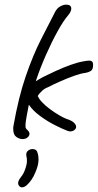

<svg xmlns="http://www.w3.org/2000/svg" viewBox="-20 -569 421 827"><path d="M77 30Q63 30 50 20.5Q37 11 37 -13Q37 -16 37 -19.5Q37 -23 38 -27Q60 -151 91 -241Q122 -331 156 -398Q190 -465 218 -519Q226 -534 239.5 -541.5Q253 -549 265 -549Q287 -549 287 -532Q287 -520 275 -505Q254 -481 228.5 -435Q203 -389 178 -332.5Q153 -276 134 -219Q142 -224 150 -228.5Q158 -233 165 -237Q189 -249 220.5 -263.5Q252 -278 284 -289.5Q316 -301 341 -305Q346 -306 352.5 -307Q359 -308 365 -308Q372 -308 376.5 -304Q381 -300 381 -289Q381 -269 370.5 -263Q360 -257 348 -255Q329 -253 299.5 -242.5Q270 -232 239.5 -218.5Q209 -205 186 -193Q172 -188 161 -177.5Q150 -167 145 -159.5Q140 -152 144 -154Q147 -144 161 -129Q175 -114 194.5 -99.5Q214 -85 233.5 -73.5Q253 -62 266 -57Q289 -50 298.5 -40.5Q308 -31 308 -23Q308 -15 300.5 -9Q293 -3 282 -3Q278 -3 272 -5Q250 -13 216.5 -30Q183 -47 152 -70Q121 -93 105 -117H104Q100 -95 94.5 -67Q89 -39 90 -22Q90 -16 98.5 -8.5Q107 -1 107 8Q107 17 96 25Q88 30 77 30ZM58 220Q58 209 70 194Q82 179 88 161Q96 139 96 125Q96 111 94 105Q93 102 93 97Q93 86 101.5 79.5Q110 73 120 73Q138 73 142 90Q146 102 146 117Q146 131 142.5 144.5Q139 158 133 172Q125 192 115 206Q105 220 96 228Q85 238 75 238Q68 238 63 232.5Q58 227 58 220Z"/></svg>

Font: Grape Nuts
Style: Regular
Weight: 400
Designer: Robert E. Leuschke
Foundry: Robert E. Leuschke
Version: Version 1.010; ttfautohint (v1.8.3)